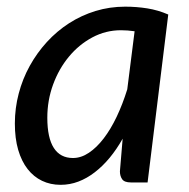

<svg xmlns="http://www.w3.org/2000/svg" viewBox="-20 -534 552 562"><path d="M412 0H363Q344 0 337.5 -9.5Q331 -19 331 -32.5L339 -128Q321.5 -97 301 -72.2Q280.5 -47.5 257.5 -29.8Q234.5 -12 209.5 -2.5Q184.5 7 157.5 7Q127.5 7 103 -4.8Q78.5 -16.5 60.8 -39.2Q43 -62 33.2 -95.5Q23.5 -129 23.5 -172.5Q23.5 -217.5 34.8 -260.2Q46 -303 67 -341Q88 -379 117.2 -411Q146.5 -443 182.2 -466Q218 -489 259.5 -501.8Q301 -514.5 346.5 -514.5Q379.5 -514.5 411 -509.5Q442.5 -504.5 472.5 -491.5ZM193.5 -71.5Q217.5 -71.5 240.2 -86.8Q263 -102 283.5 -128.8Q304 -155.5 321.5 -192.2Q339 -229 352.5 -272.5L374 -442.5Q353.5 -445.5 334 -445.5Q289.5 -445.5 250.2 -424.5Q211 -403.5 181.8 -368.2Q152.5 -333 135.5 -286.8Q118.5 -240.5 118.5 -189.5Q118.5 -130.5 137.5 -101Q156.5 -71.5 193.5 -71.5Z"/></svg>

Font: Lato Medium
Style: Italic
Weight: 500
Italic angle: -7°
Designer: Lukasz Dziedzic
Foundry: tyPoland Lukasz Dziedzic
Version: Version 2.006; 2014-01-15